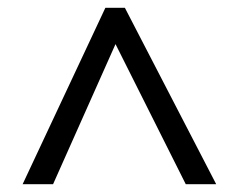

<svg xmlns="http://www.w3.org/2000/svg" viewBox="-20 -739 612 492"><path d="M38 -267 250 -719H300L534 -267H456L276 -626L116 -267Z"/></svg>

Font: Noto Sans
Style: Regular
Weight: 400
Designer: Monotype Design Team
Foundry: Monotype Imaging Inc.
Version: Version 1.902